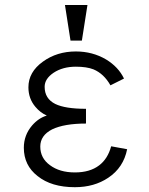

<svg xmlns="http://www.w3.org/2000/svg" viewBox="-20 -738 602 775"><path d="M286.1 -530.3Q210 -530.3 153.3 -489.3Q94.7 -447.3 94.7 -385.7Q94.7 -339.8 123 -306.6Q142.6 -283.2 168.9 -271.5Q135.7 -261.7 109.4 -231.4Q76.2 -192.4 76.2 -141.6Q76.2 -70.3 131.8 -27.3Q187.5 17.6 282.2 17.6Q360.4 17.6 417 -20.5Q478.5 -61.5 493.2 -135.7L428.7 -147.5Q415 -96.7 379.9 -70.3Q342.8 -42 282.2 -42Q220.7 -42 181.6 -71.3Q142.6 -99.6 142.6 -146.5Q142.6 -191.4 190.4 -215.8Q239.3 -239.3 327.1 -239.3V-298.8Q243.2 -298.8 203.1 -318.4Q160.2 -339.8 160.2 -387.7Q160.2 -419.9 196.3 -444.3Q233.4 -468.8 286.1 -468.8Q330.1 -468.8 357.4 -458Q399.4 -440.4 425.8 -393.6L480.5 -420.9Q458 -467.8 408.2 -498Q353.5 -530.3 286.1 -530.3ZM333 -717.8H242.2L264.6 -574.2H310.5Z"/></svg>

Font: Dotum
Style: Regular
Weight: 400
Version: Version 2.21